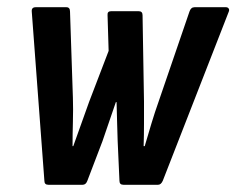

<svg xmlns="http://www.w3.org/2000/svg" viewBox="-20 -512 655 532"><path d="M114 0Q103 0 103 -11L68 -480Q67 -492 79 -492H164Q174 -492 174 -480L182 -241Q183 -210 182 -174Q181 -138 181 -107H183Q194 -138 205 -168.5Q216 -199 227 -230L281 -371L278 -470Q277 -481 288 -481H364Q375 -481 375 -470L379 -231Q379 -200 379 -169.5Q379 -139 378 -107H381Q390 -138 399.5 -169.5Q409 -201 420 -232L505 -480Q509 -492 519 -492H606Q611 -492 613.5 -488.5Q616 -485 614 -480L431 -11Q426 0 418 0H322Q311 0 311 -11L306 -122Q305 -145 304.5 -172.5Q304 -200 303 -229H301Q292 -202 282.5 -175Q273 -148 264 -121L222 -11Q218 0 209 0Z"/></svg>

Font: Sofia Sans Condensed
Style: Bold Italic
Weight: 700
Italic angle: -9°
Version: Version 4.100